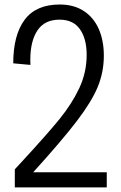

<svg xmlns="http://www.w3.org/2000/svg" viewBox="-20 -815 528 835"><path d="M444.3 -65.9V0H44.4V-78.6L73.7 -110.4Q184.6 -230.5 238.8 -297.1Q293 -363.8 325 -432.1Q356.9 -500.5 356.9 -576.2Q356.9 -646.5 327.6 -688Q298.3 -729.5 238.8 -729.5Q174.3 -729.5 143.1 -683.1Q111.8 -636.7 111.8 -554.2Q111.8 -540 112.3 -532.7L37.6 -539.6Q37.6 -662.6 87.2 -729Q136.7 -795.4 239.7 -795.4Q301.3 -795.4 344.5 -767.1Q387.7 -738.8 409.7 -688.5Q431.6 -638.2 431.6 -572.8Q431.6 -502 405.3 -437.7Q378.9 -373.5 314.9 -289.6Q251 -205.6 124.5 -65.9Z"/></svg>

Font: Decalotype Light
Style: Regular
Weight: 300
Designer: Alfredo Marco Pradil
Foundry: Alfredo Marco Pradil
Version: Version 1.0